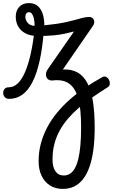

<svg xmlns="http://www.w3.org/2000/svg" viewBox="-114 -623 731 1243"><path d="M-55 17Q-74 17 -83.5 5.5Q-93 -6 -93.5 -20.5Q-94 -35 -85 -46.5Q-76 -58 -57 -58Q-26 -58 0 -82Q26 -106 47 -153.5Q68 -201 84 -271Q100 -341 110 -433L170 -424Q161 -312 142.5 -229Q124 -146 96 -91.5Q68 -37 30.5 -10Q-7 17 -55 17ZM292 600Q245 600 209.5 577.5Q174 555 155 514.5Q136 474 136 421Q136 398 149.5 386Q163 374 181 373.5Q199 373 212.5 382Q226 391 226 410Q226 459 245 486Q264 513 299 513Q322 513 339.5 501.5Q357 490 370.5 466.5Q384 443 393 405.5Q402 368 406.5 317.5Q411 267 411 202Q411 142 406.5 95Q402 48 392 13Q382 -22 367 -45.5Q352 -69 331.5 -83Q311 -97 284.5 -101.5Q258 -106 225 -102Q206 -101 195 -111.5Q184 -122 183.5 -139Q183 -156 194 -173L365 -419Q337 -412 305.5 -405Q274 -398 232 -394Q190 -390 130 -390Q85 -390 53 -406Q21 -422 4.5 -450.5Q-12 -479 -12 -514Q-12 -555 11 -579Q34 -603 73 -603Q109 -603 131 -583.5Q153 -564 163 -531.5Q173 -499 173 -459Q262 -468 316.5 -480.5Q371 -493 404.5 -503Q438 -513 464 -513Q486 -513 493.5 -494Q501 -475 488 -456L293 -173Q350 -176 389.5 -153Q429 -130 453 -82.5Q477 -35 488 36.5Q499 108 499 202Q499 282 490.5 346Q482 410 465 458Q448 506 423 537.5Q398 569 365.5 584.5Q333 600 292 600ZM110 -456Q110 -480 106 -500Q102 -520 94 -532Q86 -544 74 -544Q63 -544 56.5 -536Q50 -528 50 -514Q50 -493 66 -474.5Q82 -456 110 -456ZM136 421Q136 361 150.5 306.5Q165 252 191.5 202Q218 152 255.5 106.5Q293 61 339 20.5Q385 -20 438 -56Q491 -92 549 -124Q562 -131 574 -124.5Q586 -118 592 -105.5Q598 -93 597 -79.5Q596 -66 583 -58Q531 -25 484.5 7Q438 39 398.5 73Q359 107 327 144Q295 181 272.5 222Q250 263 238 309.5Q226 356 226 410Q226 432 212.5 444.5Q199 457 181 459Q163 461 149.5 451.5Q136 442 136 421Z"/></svg>

Font: Playwrite PT
Style: Regular
Weight: 400
Designer: Veronika Burian, José Scaglione
Foundry: TypeTogether
Version: Version 1.002